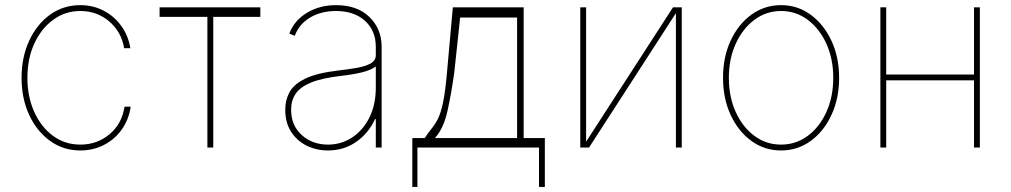

<svg xmlns="http://www.w3.org/2000/svg" viewBox="-20 -574 3932 747"><path d="M292.6 11.4Q226.6 11.4 174.9 -25.7Q123.2 -62.9 93.6 -126.8Q63.9 -190.7 63.9 -271.3Q63.9 -351.2 93.4 -415.3Q122.9 -479.4 174.5 -516.7Q226.2 -554 292.6 -554Q341.6 -554 382.6 -532.8Q423.7 -511.7 451.3 -473.9Q479 -436.1 487.2 -386.4H463.1Q452.1 -450.6 404.7 -490.9Q357.2 -531.2 292.6 -531.2Q234 -531.2 187.3 -497.3Q140.6 -463.4 113.6 -404.7Q86.6 -345.9 86.6 -271.3Q86.6 -198.9 112.7 -139.9Q138.8 -81 185.4 -46.2Q231.9 -11.4 292.6 -11.4Q358 -11.4 406.2 -51.8Q454.5 -92.3 464.5 -159.1H488.6Q480.8 -107.6 453.1 -69.2Q425.4 -30.9 383.9 -9.8Q342.3 11.4 292.6 11.4Z M600.9 -508.5V-545.5H992.9V-508.5H809.7V0H786.9V-508.5Z M1256 11.4Q1211.3 11.4 1173.5 -7.1Q1135.7 -25.6 1112.7 -61.1Q1089.8 -96.6 1089.8 -147.7Q1089.8 -184.7 1106.4 -215.4Q1122.9 -246.1 1167.4 -267.9Q1212 -289.8 1295.8 -299.7Q1333.5 -304 1366.8 -309.7Q1400.2 -315.3 1421.2 -326.7Q1442.1 -338.1 1442.1 -359.4V-392Q1442.1 -454.9 1399.9 -493.1Q1357.6 -531.2 1287.3 -531.2Q1229.8 -531.2 1186.8 -505.9Q1143.8 -480.5 1126.8 -434.7L1105.5 -443.2Q1124.6 -494.3 1174 -524.1Q1223.4 -554 1287.3 -554Q1370.4 -554 1417.6 -507.6Q1464.8 -461.3 1464.8 -392V0H1442.1V-110.8H1439.3Q1413.7 -55.4 1365.8 -22Q1317.8 11.4 1256 11.4ZM1256 -11.4Q1307.9 -11.4 1350.1 -39.2Q1392.4 -67.1 1417.3 -117Q1442.1 -166.9 1442.1 -233V-315.3Q1421.9 -300.4 1386.5 -292.1Q1351.2 -283.7 1304.3 -278.4Q1231.2 -269.9 1189.3 -252.5Q1147.4 -235.1 1130 -208.8Q1112.6 -182.5 1112.6 -147.7Q1112.6 -85.9 1153.9 -48.7Q1195.3 -11.4 1256 -11.4Z M1584.2 153.4V-36.9H1632.5Q1647.7 -60 1660.7 -75.6Q1673.7 -91.3 1684.5 -113.3Q1695.3 -135.3 1704 -176.7Q1712.7 -218 1719.1 -292.6L1741.8 -545.5H2017.4V-36.9H2099.8V153.4H2077.1V0H1604V153.4ZM1672.2 -36.9H1991.8V-505.7H1770.2L1747.5 -292.6Q1735.8 -208.5 1720.7 -141.2Q1705.6 -73.9 1672.2 -36.9Z M2260.3 -22.7 2598.4 -545.5H2632.5V0H2609.7V-522.7L2271.7 0H2237.6V-545.5H2260.3Z M3018.8 11.4Q2954.5 11.4 2903.4 -25.7Q2852.3 -62.9 2822.6 -127Q2793 -191.1 2793 -271.3Q2793 -351.9 2822.6 -415.8Q2852.3 -479.8 2903.4 -516.9Q2954.5 -554 3018.8 -554Q3083.1 -554 3134.1 -516.7Q3185 -479.4 3214.8 -415.5Q3244.7 -351.6 3244.7 -271.3Q3244.7 -191.1 3215 -127Q3185.4 -62.9 3134.2 -25.7Q3083.1 11.4 3018.8 11.4ZM3018.8 -11.4Q3076.7 -11.4 3122.7 -45.5Q3168.7 -79.5 3195.3 -138.5Q3221.9 -197.4 3221.9 -271.3Q3221.9 -345.2 3195.1 -403.9Q3168.3 -462.7 3122.5 -497Q3076.7 -531.2 3018.8 -531.2Q2961.3 -531.2 2915.3 -497Q2869.3 -462.7 2842.5 -403.9Q2815.7 -345.2 2815.7 -271.3Q2815.7 -197.4 2842.3 -138.5Q2869 -79.5 2915 -45.5Q2960.9 -11.4 3018.8 -11.4Z M3427.9 -545.5V-284.1H3769.5V-545.5H3792.3V0H3769.5V-261.4H3427.9V0H3405.2V-545.5Z"/></svg>

Font: Inter Thin BETA
Style: Regular
Weight: 100
Designer: Rasmus Andersson
Foundry: rsms
Version: Version 3.011;git-f93a4a705